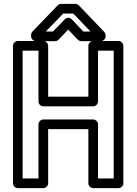

<svg xmlns="http://www.w3.org/2000/svg" viewBox="-20 -948 709 993"><path d="M568 -25H487V-305C487 -320 473 -330 462 -330H204C189 -330 179 -316 179 -305V-25H97V-686H179V-423C179 -408 193 -398 204 -398H462C477 -398 487 -412 487 -423V-686H568ZM593 25C604 25 618 15 618 0V-711C618 -722 608 -736 593 -736H462C451 -736 437 -726 437 -711V-448H229V-711C229 -722 219 -736 204 -736H72C61 -736 47 -726 47 -711V0C47 11 57 25 72 25H204C215 25 229 15 229 0V-280H437V0C437 11 447 25 462 25ZM448 -785H411L351 -848C342 -858 326 -859 315 -848L254 -785H217L307 -878H359ZM526 -766C526 -771 524 -778 519 -783L388 -920C384 -924 377 -928 370 -928H296C290 -928 283 -925 278 -920L148 -785C144 -781 141 -775 141 -768V-760C141 -749 151 -735 166 -735H265C271 -735 278 -738 283 -743L333 -795L382 -743C386 -739 394 -735 401 -735H501C512 -735 526 -745 526 -760Z"/></svg>

Font: Asimov
Style: NarOu
Weight: 500
Designer: Google
Version: Version 2.000980; 2014